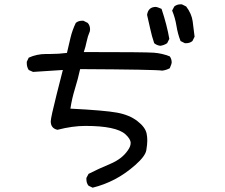

<svg xmlns="http://www.w3.org/2000/svg" viewBox="-20 -803 1040 889"><path d="M409 66 390 57Q380 45 380 27V21L390 2Q435 -21 490 -44Q545 -67 572 -107Q585 -125 585 -141Q585 -159 561 -181Q518 -220 375 -220Q316 -220 246 -202Q215 -209 215 -241Q215 -258 242 -365L271 -479L133 -470L113 -479Q104 -493 104 -510V-517L113 -536Q150 -553 193 -553H211Q251 -553 290 -558Q298 -593 306.5 -628.5Q315 -664 331 -697Q343 -707 360 -707H366L386 -697Q397 -685 397 -667L396 -658Q386 -635 381 -610Q376 -585 368 -562Q653 -562 692 -559Q731 -556 766 -542Q775 -530 775 -513Q775 -508 766 -487Q749 -478 731 -476Q702 -481 351 -483Q341 -437 327 -392Q313 -347 306 -300Q464 -292 521.5 -281.5Q579 -271 616 -242.5Q653 -214 659 -184Q662 -169 662 -152Q662 -135 657.5 -107.5Q653 -80 606.5 -39Q560 2 511 27.5Q462 53 409 66ZM722 -591Q706 -593 694 -603Q683 -635 676 -668Q669 -701 661 -734Q666 -771 702 -771Q707 -771 728 -762Q753 -687 764 -623L754 -603Q739 -593 722 -591ZM842 -603H836L816 -613Q803 -646 797 -683.5Q791 -721 777 -754L787 -773Q799 -783 816 -783H822L842 -773Q867 -740 872 -705Q877 -670 881 -633L871 -613Q859 -603 842 -603Z"/></svg>

Font: Xiaolai SC
Style: Regular
Weight: 400
Designer: Nozomi Seto 瀬戸のぞみ
Version: Version 3.11;December 4, 2020;FontCreator 13.0.0.2613 64-bit